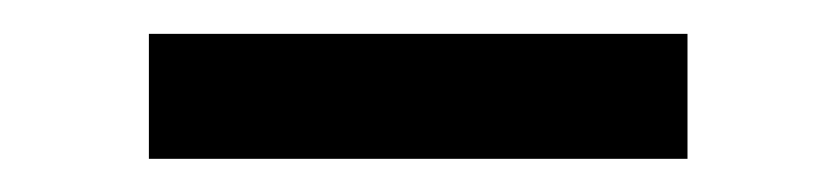

<svg xmlns="http://www.w3.org/2000/svg" viewBox="-20 -379 497 114"><path d="M68.4 -358.9V-284.7H388.2V-358.9Z"/></svg>

Font: Faust Sans
Style: Regular
Weight: 400
Designer: Andreas Faust
Version: Version 1.003;Glyphs 3.1.2 (3151)